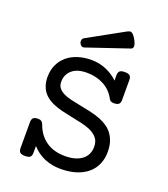

<svg xmlns="http://www.w3.org/2000/svg" viewBox="-147 -907 893 1021"><g transform="rotate(20 300.0 -396.0)"><path d="M150.4 -21Q150.4 -3.9 142.3 3.4Q134.3 10.7 113.8 10.7Q93.3 10.7 85.2 3.4Q77.1 -3.9 77.1 -21V-167.5Q77.1 -184.6 85.2 -191.9Q93.3 -199.2 113.8 -199.2Q134.8 -199.2 142.1 -178.7Q162.1 -122.1 205.6 -91.8Q249 -61.5 313.5 -61.5Q345.7 -61.5 369.9 -68.8Q394 -76.2 410.2 -89.1Q426.3 -102.1 434.6 -120.1Q442.9 -138.2 442.9 -159.7Q442.9 -191.9 426.5 -210.9Q410.2 -230 382.8 -241.7Q360.4 -251 333 -257.1Q305.7 -263.2 276.6 -269Q247.6 -274.9 218.8 -281.7Q189.9 -288.6 165 -299.8Q147 -307.6 131.8 -318.8Q116.7 -330.1 105.7 -345.2Q94.7 -360.4 88.6 -380.4Q82.5 -400.4 82.5 -426.3Q82.5 -464.4 96.7 -494.9Q110.8 -525.4 136 -546.6Q161.1 -567.9 196 -579.1Q231 -590.3 272.5 -590.3Q316.9 -590.3 356.4 -573.5Q396 -556.6 423.8 -528.8V-558.6Q423.8 -575.7 431.9 -583Q439.9 -590.3 460.4 -590.3Q481 -590.3 489 -583Q497.1 -575.7 497.1 -558.6V-446.3Q497.1 -429.2 489 -421.9Q481 -414.6 460.4 -414.6Q441.9 -414.6 435.1 -427.2Q411.1 -472.7 368.7 -495.4Q326.2 -518.1 272.5 -518.1Q217.8 -518.1 188.7 -492.7Q159.7 -467.3 159.7 -426.3Q159.7 -405.3 170.4 -391.8Q181.2 -378.4 199.2 -369.1Q218.8 -359.4 244.9 -353.5Q271 -347.7 299.8 -342Q328.6 -336.4 358.6 -329.8Q388.7 -323.2 416 -312.5Q438 -303.7 457 -291Q476.1 -278.3 490 -260Q503.9 -241.7 512 -217Q520 -192.4 520 -159.7Q520 -122.1 506.6 -90.6Q493.2 -59.1 467 -36.6Q440.9 -14.2 402.3 -1.7Q363.8 10.7 313.5 10.7Q264.6 10.7 222.9 -6.8Q181.2 -24.4 150.4 -59.1ZM397.9 -797.4Q404.3 -800.8 409.9 -802.2Q415.5 -803.7 421.1 -801.3Q426.8 -798.8 433.1 -791.7Q439.5 -784.7 447.3 -771Q454.6 -757.8 457.3 -748.8Q460 -739.7 459.5 -733.6Q459 -727.5 455.6 -723.9Q452.1 -720.2 447.3 -718.8L212.4 -639.2Q203.1 -636.2 196 -641.4Q189 -646.5 185.5 -654.8Q182.1 -663.1 184.3 -671.6Q186.5 -680.2 194.8 -685.1Z"/></g></svg>

Font: Courier Prime
Style: Regular
Weight: 400
Designer: Alan Dague-Greene
Foundry: Quote-Unquote Apps
Version: Version 1.203